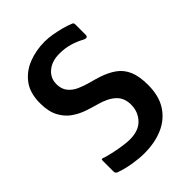

<svg xmlns="http://www.w3.org/2000/svg" viewBox="-201 -775 880 880"><g transform="rotate(-45 239.0 -335.0)"><path d="M51 -34V-105Q51 -112 55.5 -112Q60 -112 69 -108Q89 -102 115 -96.5Q141 -91 166 -87.5Q191 -84 208 -84Q266 -84 295.5 -116Q325 -148 325 -193Q325 -237 297 -263Q269 -289 216 -303Q190 -310 159 -320.5Q128 -331 99.5 -350.5Q71 -370 52.5 -404.5Q34 -439 34 -493Q34 -559 64.5 -599.5Q95 -640 144 -659Q193 -678 249 -678Q272 -678 298 -673.5Q324 -669 349 -662.5Q374 -656 393 -648Q400 -646 402 -642.5Q404 -639 404 -633V-568Q404 -545 376 -561Q354 -573 324 -582Q294 -591 257 -591Q209 -591 179 -566Q149 -541 149 -502Q149 -470 165 -450Q181 -430 206.5 -418.5Q232 -407 260.5 -399.5Q289 -392 314 -384Q356 -370 385 -349Q414 -328 429 -293Q444 -258 444 -202Q444 -131 414 -84.5Q384 -38 331.5 -15Q279 8 209 8Q179 8 140.5 2Q102 -4 70 -15Q59 -18 55 -22Q51 -26 51 -34Z"/></g></svg>

Font: Glory SemiBold
Style: Regular
Weight: 600
Designer: Robert Leuschke
Foundry: Robert Leuschke
Version: Version 1.011